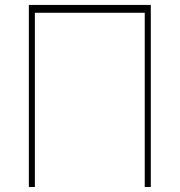

<svg xmlns="http://www.w3.org/2000/svg" viewBox="-20 -747 718 767"><path d="M582.4 -727.3V0H558.2V-696H119.3V0H95.2V-727.3Z"/></svg>

Font: Inter Thin BETA
Style: Regular
Weight: 100
Designer: Rasmus Andersson
Foundry: rsms
Version: Version 3.011;git-f93a4a705